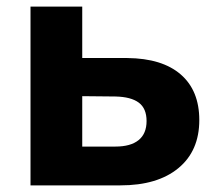

<svg xmlns="http://www.w3.org/2000/svg" viewBox="-20 -558 660 579"><path d="M72 -538H228V-383H364Q469 -382 525 -333.5Q581 -285 581 -196Q581 -103 518 -51Q455 1 343 1H72ZM422 -193Q422 -231 398.5 -248.5Q375 -266 328 -267L228 -268V-116H328Q374 -116 398 -135.5Q422 -155 422 -193Z"/></svg>

Font: Chess Sans
Style: Bold
Weight: 700
Designer: Wolf Bōese
Foundry: Wolf Bōese
Version: Version 7.223